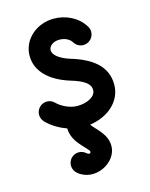

<svg xmlns="http://www.w3.org/2000/svg" viewBox="-110 -572 674 861"><g transform="rotate(-15 227.0 -141.5)"><path d="M62.5 -67.9C81.5 -47.9 114.3 -24.4 155.3 -10.3C155.3 12.7 163.6 36.1 180.2 58.6C206.1 92.8 228.5 108.4 228.5 117.2C228.5 124.5 220.7 128.9 209 118.7C200.7 111.3 189 106.4 176.8 106.4C149.9 106.4 127.9 128.4 127.9 155.3C127.9 169.9 134.3 183.1 144.5 191.9C214.4 252.9 326.2 194.3 326.2 117.2C326.2 61.5 283.2 32.7 258.3 0C344.2 -11.7 409.7 -68.4 409.7 -146.5C409.7 -231 345.7 -279.8 250 -308.1C202.6 -323.2 173.8 -345.2 173.8 -367.7C173.8 -387.7 195.8 -403.8 223.1 -403.8C248.5 -403.8 270 -393.6 280.8 -376C289.1 -362.3 304.7 -352.5 322.3 -352.5C349.1 -352.5 371.1 -374.5 371.1 -401.4C371.1 -410.6 368.7 -418.9 363.8 -426.8C333.5 -476.6 277.8 -501.5 223.1 -501.5C144 -501.5 76.2 -444.3 76.2 -367.7C76.2 -295.4 133.3 -242.2 221.7 -214.4C281.2 -196.8 312 -177.7 312 -146.5C312 -118.7 275.4 -95.7 225.6 -95.7C187 -95.7 148.4 -119.1 132.8 -135.3C123.5 -145 111.3 -150.4 97.7 -150.4C70.8 -150.4 48.8 -128.4 48.8 -101.6C48.8 -88.4 54.2 -76.7 62.5 -67.9Z"/></g></svg>

Font: Velvelyne Book
Style: Bold
Weight: 700
Designer: Manon Van der Borght et Mariel Nils
Foundry: Velvetyne
Version: Version 1.070;Glyphs 3.3.1 (3343)